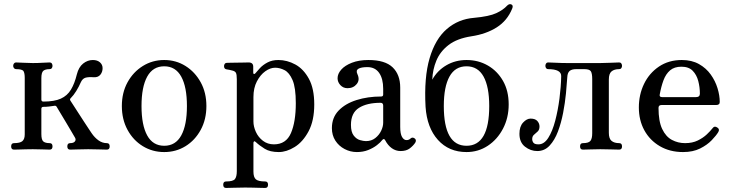

<svg xmlns="http://www.w3.org/2000/svg" viewBox="-20 -738 3605 947"><path d="M49 0Q35 0 35 -16Q35 -32 49 -32Q79 -32 90.5 -42Q102 -52 102 -75V-354Q102 -377 96 -387Q90 -397 59 -397Q53 -397 49 -402Q45 -407 45 -413Q45 -420 49 -425Q53 -430 59 -430Q70 -430 94.5 -428.5Q119 -427 142 -427Q166 -427 190.5 -428.5Q215 -430 225 -430Q232 -430 235.5 -425Q239 -420 239 -413Q239 -407 235.5 -402Q232 -397 225 -397Q204 -397 194 -389Q184 -381 184 -352V-247Q184 -237 194 -237Q248 -237 280 -251.5Q312 -266 330 -296Q348 -326 359 -371Q368 -407 390 -424.5Q412 -442 438 -442Q460 -442 473 -430.5Q486 -419 486 -402Q486 -383 475 -369.5Q464 -356 443 -357Q415 -359 401 -354.5Q387 -350 379 -333Q369 -310 356 -289Q343 -268 329 -254Q323 -249 327 -242Q330 -238 340 -222Q350 -206 364.5 -184Q379 -162 393 -140Q407 -118 418 -102Q429 -86 432 -81Q447 -59 466 -45.5Q485 -32 507 -32Q521 -32 521 -16Q521 0 507 0Q497 0 468 -1Q439 -2 415 -2Q391 -2 363.5 -1Q336 0 326 0Q312 0 312 -16Q312 -32 326 -32Q343 -32 349.5 -40.5Q356 -49 350 -59Q347 -64 334.5 -85.5Q322 -107 305.5 -134.5Q289 -162 275.5 -184.5Q262 -207 259 -212Q255 -218 247 -216Q234 -214 221 -212.5Q208 -211 194 -211Q184 -211 184 -201V-77Q184 -48 194 -40Q204 -32 225 -32Q239 -32 239 -16Q239 0 225 0Q215 0 190.5 -1Q166 -2 142 -2Q126 -2 107 -1.5Q88 -1 72 -0.5Q56 0 49 0Z M790 12Q732 12 684.5 -17Q637 -46 609 -97.5Q581 -149 581 -215Q581 -281 609 -332Q637 -383 684.5 -412.5Q732 -442 790 -442Q848 -442 895 -412.5Q942 -383 970 -332Q998 -281 998 -215Q998 -149 970 -97.5Q942 -46 895 -17Q848 12 790 12ZM790 -19Q846 -19 874 -70Q902 -121 902 -215Q902 -309 874 -360Q846 -411 790 -411Q734 -411 706 -360Q678 -309 678 -215Q678 -121 706 -70Q734 -19 790 -19Z M1095 189Q1081 189 1081 173Q1081 157 1095 157Q1130 157 1139 145Q1148 133 1148 106V-347Q1148 -371 1143.5 -379Q1139 -387 1126 -390Q1120 -392 1111.5 -393.5Q1103 -395 1097 -396Q1085 -398 1085 -412Q1085 -418 1088.5 -423Q1092 -428 1098 -428Q1101 -428 1116 -428.5Q1131 -429 1149.5 -429Q1168 -429 1184 -429.5Q1200 -430 1206 -430Q1229 -430 1229 -409V-380Q1229 -374 1232.5 -373Q1236 -372 1240 -377Q1248 -387 1262.5 -402.5Q1277 -418 1299.5 -430Q1322 -442 1353 -442Q1396 -442 1436.5 -420Q1477 -398 1503.5 -349.5Q1530 -301 1530 -223Q1530 -143 1502 -90.5Q1474 -38 1433.5 -13Q1393 12 1355 12Q1312 12 1286 -4Q1260 -20 1242 -37Q1236 -43 1233 -40.5Q1230 -38 1230 -33V108Q1230 136 1242 146.5Q1254 157 1288 157Q1302 157 1302 173Q1302 189 1288 189Q1282 189 1264 188.5Q1246 188 1225.5 187.5Q1205 187 1189 187Q1165 187 1135 188Q1105 189 1095 189ZM1331 -26Q1391 -26 1415 -81.5Q1439 -137 1439 -229Q1439 -306 1423 -343Q1407 -380 1383.5 -392Q1360 -404 1337 -404Q1313 -404 1288.5 -386.5Q1264 -369 1247 -336.5Q1230 -304 1230 -259V-139Q1230 -114 1242 -87.5Q1254 -61 1277 -43.5Q1300 -26 1331 -26Z M1740 12Q1708 12 1679.5 -3Q1651 -18 1634 -44.5Q1617 -71 1617 -106Q1617 -158 1650 -192.5Q1683 -227 1738.5 -244.5Q1794 -262 1860 -262Q1870 -262 1870 -272V-300Q1870 -350 1850 -378.5Q1830 -407 1792 -407Q1762 -407 1748 -399Q1734 -391 1743 -372Q1756 -344 1739.5 -323.5Q1723 -303 1694 -303Q1673 -303 1659 -318Q1645 -333 1645 -352Q1645 -374 1663 -394.5Q1681 -415 1715.5 -428.5Q1750 -442 1797 -442Q1879 -442 1916.5 -406Q1954 -370 1954 -306V-112Q1954 -78 1963 -62.5Q1972 -47 1985 -47Q1997 -47 2005 -55Q2015 -64 2027 -54Q2035 -46 2028 -34Q2018 -19 2001 -6Q1984 7 1956 7Q1932 7 1912.5 -7Q1893 -21 1880 -46Q1874 -58 1865 -47Q1857 -36 1839 -22Q1821 -8 1796 2Q1771 12 1740 12ZM1785 -42Q1812 -42 1831 -57Q1850 -72 1860 -93Q1870 -114 1870 -133V-217Q1870 -231 1857 -231Q1790 -231 1750.5 -206Q1711 -181 1711 -122Q1711 -87 1724.5 -69.5Q1738 -52 1755.5 -47Q1773 -42 1785 -42Z M2281 12Q2194 12 2140 -48Q2086 -108 2079 -211Q2071 -356 2099 -451Q2127 -546 2184 -595Q2241 -644 2318 -650Q2393 -657 2427.5 -673Q2462 -689 2481 -710Q2492 -721 2502.5 -716Q2513 -711 2506 -695Q2482 -636 2430 -603Q2378 -570 2305 -559Q2234 -548 2192.5 -516Q2151 -484 2132.5 -439.5Q2114 -395 2112 -345Q2137 -390 2181.5 -416Q2226 -442 2281 -442Q2339 -442 2386 -415Q2433 -388 2461 -339Q2489 -290 2489 -223Q2489 -157 2461 -103.5Q2433 -50 2386 -19Q2339 12 2281 12ZM2281 -19Q2393 -19 2393 -215Q2393 -310 2365 -360.5Q2337 -411 2281 -411Q2225 -411 2197 -360.5Q2169 -310 2169 -215Q2169 -19 2281 -19Z M2630 7Q2597 7 2569.5 -14.5Q2542 -36 2542 -78Q2542 -114 2560 -133.5Q2578 -153 2597 -153Q2620 -153 2630.5 -141Q2641 -129 2641 -114Q2641 -98 2632 -89.5Q2623 -81 2614 -73.5Q2605 -66 2605 -52Q2605 -42 2611 -34Q2617 -26 2636 -26Q2664 -26 2684.5 -58.5Q2705 -91 2718.5 -142.5Q2732 -194 2739.5 -252Q2747 -310 2748 -362Q2749 -397 2683 -397Q2677 -397 2673.5 -402Q2670 -407 2670 -413Q2670 -420 2673.5 -425Q2677 -430 2683 -430Q2694 -430 2722 -428.5Q2750 -427 2778 -427H2941Q2965 -427 2994.5 -428.5Q3024 -430 3034 -430Q3041 -430 3044.5 -425Q3048 -420 3048 -413Q3048 -407 3044.5 -402Q3041 -397 3034 -397Q3010 -397 2996.5 -386Q2983 -375 2983 -346V-83Q2983 -54 2996.5 -43Q3010 -32 3034 -32Q3048 -32 3048 -16Q3048 0 3034 0Q3024 0 2994.5 -1Q2965 -2 2941 -2Q2918 -2 2892 -1Q2866 0 2855 0Q2841 0 2841 -16Q2841 -32 2855 -32Q2883 -32 2892 -43Q2901 -54 2901 -81V-348Q2901 -375 2894.5 -386Q2888 -397 2862 -397H2822Q2800 -397 2789.5 -388Q2779 -379 2778 -357Q2776 -324 2771.5 -277.5Q2767 -231 2757.5 -181.5Q2748 -132 2732 -89.5Q2716 -47 2691 -20Q2666 7 2630 7Z M3349 12Q3284 12 3234.5 -17Q3185 -46 3158 -95.5Q3131 -145 3131 -208Q3131 -271 3156.5 -324Q3182 -377 3230 -409.5Q3278 -442 3343 -442Q3392 -442 3427.5 -422Q3463 -402 3485.5 -370.5Q3508 -339 3519 -303Q3530 -267 3530 -235Q3530 -220 3512 -220H3243Q3228 -220 3228 -206Q3228 -140 3246 -102Q3264 -64 3294 -48Q3324 -32 3359 -32Q3395 -32 3421.5 -45Q3448 -58 3466 -75Q3484 -92 3494 -105Q3504 -119 3518 -109Q3531 -101 3523 -87Q3513 -70 3490.5 -46.5Q3468 -23 3433 -5.5Q3398 12 3349 12ZM3246 -259H3413Q3432 -259 3432 -276Q3432 -308 3424 -338.5Q3416 -369 3396.5 -389Q3377 -409 3341 -409Q3306 -409 3285 -391Q3264 -373 3252.5 -342Q3241 -311 3234 -272Q3231 -259 3246 -259Z"/></svg>

Font: Zen Old Mincho
Style: Regular
Weight: 400
Designer: Yoshimichi Ohira
Foundry: Positype
Version: Version 1.001